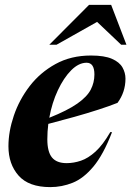

<svg xmlns="http://www.w3.org/2000/svg" viewBox="-20 -752 537 785"><path d="M438 -211.5Q402.5 -119.5 362 -71Q321.5 -22.5 277.2 -4.8Q233 13 185.5 13Q97.5 13 56 -34Q14.5 -81 14.5 -154Q14.5 -214 36.5 -279Q58.5 -344 101.2 -399.8Q144 -455.5 207 -490.2Q270 -525 352 -525Q407 -525 437.8 -511.5Q468.5 -498 480.8 -476.2Q493 -454.5 493 -430.5Q493 -375.5 460.5 -331.5Q429.5 -319 383.2 -304Q337 -289 283.5 -274Q230 -259 177.5 -245.5Q173.5 -213.5 173.5 -182.5Q173.5 -131.5 192.5 -108.2Q211.5 -85 252.5 -85Q281.5 -85 311 -95Q340.5 -105 370.5 -132.2Q400.5 -159.5 431 -212ZM334 -495.5Q302 -495.5 271.2 -464.8Q240.5 -434 216.5 -382.8Q192.5 -331.5 181.5 -270.5Q256.5 -300.5 296.2 -328.5Q336 -356.5 351 -385.5Q366 -414.5 366 -447.5Q366 -495.5 334 -495.5ZM181.5 -569 344 -732H434.5L497 -569H475.5L377 -662.5L211 -569Z"/></svg>

Font: Newsreader Display
Style: Bold Italic
Weight: 700
Italic angle: -17°
Designer: Hugues Gentile
Foundry: Production Type
Version: Version 1.001